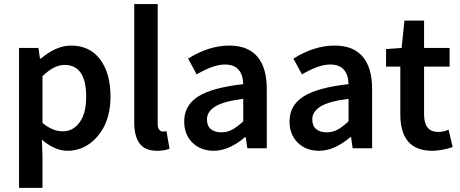

<svg xmlns="http://www.w3.org/2000/svg" viewBox="-20 -726 2251 940"><path d="M73.2 193.8V-491.2H168L175.8 -439H180.2Q254.9 -502.9 328.1 -502.9Q418.9 -502.9 470 -435.5Q521 -368.2 521 -252.9Q521 -203.6 509.8 -160.9Q498.5 -118.2 478.5 -86.9Q458.5 -55.7 431.9 -33Q405.3 -10.3 374.5 1Q343.8 12.2 311 12.2Q248.5 12.2 185.1 -42L188 40V193.8ZM188 -124Q237.8 -83 287.1 -83Q337.9 -83 369.9 -127.2Q401.9 -171.4 401.9 -252Q401.9 -408.2 295.9 -408.2Q244.6 -408.2 188 -353Z M637.2 -126V-706.1H752V-120.1Q752 -100.6 759.3 -91.3Q766.6 -82 776.9 -82Q786.1 -82 794.9 -84L810.1 2Q785.2 12.2 749 12.2Q689.9 12.2 663.6 -23.4Q637.2 -59.1 637.2 -126Z M881.8 -131.8Q881.8 -210.4 950.7 -253.9Q1019.5 -297.4 1170.9 -314Q1167.5 -410.2 1081.1 -410.2Q1024.9 -410.2 942.9 -361.8L900.9 -439Q1002.4 -502.9 1103 -502.9Q1193.8 -502.9 1240 -448.7Q1286.1 -394.5 1286.1 -291V0H1190.9L1183.1 -54.2H1179.2Q1100.6 12.2 1026.9 12.2Q962.4 12.2 922.1 -27.6Q881.8 -67.4 881.8 -131.8ZM993.2 -141.1Q993.2 -109.4 1012.5 -93.8Q1031.7 -78.1 1064 -78.1Q1092.3 -78.1 1116.5 -91.1Q1140.6 -104 1170.9 -131.8V-242.2Q1074.7 -230 1033.9 -204.8Q993.2 -179.7 993.2 -141.1Z M1397.5 -131.8Q1397.5 -210.4 1466.3 -253.9Q1535.2 -297.4 1686.5 -314Q1683.1 -410.2 1596.7 -410.2Q1540.5 -410.2 1458.5 -361.8L1416.5 -439Q1518.1 -502.9 1618.7 -502.9Q1709.5 -502.9 1755.6 -448.7Q1801.8 -394.5 1801.8 -291V0H1706.5L1698.7 -54.2H1694.8Q1616.2 12.2 1542.5 12.2Q1478 12.2 1437.7 -27.6Q1397.5 -67.4 1397.5 -131.8ZM1508.8 -141.1Q1508.8 -109.4 1528.1 -93.8Q1547.4 -78.1 1579.6 -78.1Q1607.9 -78.1 1632.1 -91.1Q1656.2 -104 1686.5 -131.8V-242.2Q1590.3 -230 1549.6 -204.8Q1508.8 -179.7 1508.8 -141.1Z M1870.1 -399.9V-485.8L1946.3 -491.2L1960 -625H2056.2V-491.2H2181.2V-399.9H2056.2V-166Q2056.2 -80.1 2125 -80.1Q2150.4 -80.1 2176.3 -90.8L2196.3 -5.9Q2141.1 12.2 2096.2 12.2Q1939.9 12.2 1939.9 -166V-399.9Z"/></svg>

Font: Source Sans Pro Semibold
Style: Regular
Weight: 600
Designer: Paul D. Hunt
Foundry: Adobe Systems Incorporated
Version: Version 2.020;PS 2.0;hotconv 1.0.86;makeotf.lib2.5.63406